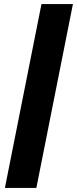

<svg xmlns="http://www.w3.org/2000/svg" viewBox="-20 -820 377 940"><path d="M337 -800 158 100H4L183 -800Z"/></svg>

Font: Albert Sans ExtraBold
Style: Italic
Weight: 800
Italic angle: -11.25°
Designer: Andreas Rasmussen
Foundry: a.Foundry
Version: Version 1.025